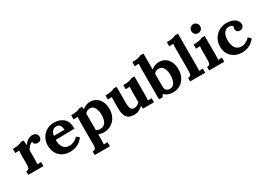

<svg xmlns="http://www.w3.org/2000/svg" viewBox="-2 -1618 3837 2773"><g transform="rotate(-30 1916.5 -231.0)"><path d="M457 -394Q457 -369 440.5 -349.5Q424 -330 392 -330Q367 -330 348.5 -342Q330 -354 327 -383Q301 -383 272 -353Q243 -323 234 -295V-146Q234 -103 230 -66Q260 -69 293 -69V0H40V-59Q76 -59 86.5 -78.5Q97 -98 97 -140V-293Q97 -334 101 -370L34 -367V-436Q94 -436 131.5 -444.5Q169 -453 182 -464H229Q233 -438 233 -385H235Q301 -469 374 -469Q410 -469 433.5 -450Q457 -431 457 -394Z M951 -245 635 -239Q635 -159 667.5 -112.5Q700 -66 771 -66Q804 -66 843 -83Q882 -100 913 -135L956 -96Q874 15 732 15Q661 15 607.5 -14.5Q554 -44 524 -98.5Q494 -153 494 -226Q494 -290 524 -346Q554 -402 609 -435.5Q664 -469 735 -469Q828 -469 890 -417Q952 -365 951 -245ZM641 -303H818Q815 -405 739 -405Q698 -405 673.5 -378Q649 -351 641 -303Z M1532 -239Q1532 -166 1502 -108.5Q1472 -51 1418 -18Q1364 15 1293 15Q1270 15 1251.5 10.5Q1233 6 1208 -2V85Q1208 125 1205 165L1266 163V232H1014V173Q1051 173 1061.5 153.5Q1072 134 1072 92V-293Q1072 -334 1076 -370L1007 -367V-436Q1068 -436 1105.5 -444.5Q1143 -453 1156 -464H1203Q1205 -448 1208 -420H1209Q1269 -469 1338 -469Q1395 -469 1439 -440.5Q1483 -412 1507.5 -360Q1532 -308 1532 -239ZM1208 -347V-70Q1218 -64 1236 -59Q1254 -54 1273 -54Q1390 -54 1390 -225Q1390 -293 1365 -340Q1340 -387 1289 -387Q1264 -387 1242.5 -376.5Q1221 -366 1208 -347Z M2074 -66Q2104 -69 2136 -69V0H1953L1948 -47H1947Q1911 -17 1878 -1Q1845 15 1803 15Q1717 15 1680 -32.5Q1643 -80 1643 -186V-291Q1643 -330 1646 -370L1579 -367V-436Q1640 -436 1677.5 -444.5Q1715 -453 1727 -464H1780V-185Q1780 -125 1796.5 -97Q1813 -69 1849 -69Q1872 -69 1898 -81.5Q1924 -94 1941 -113V-291Q1941 -334 1945 -370L1877 -367V-436Q1937 -436 1974.5 -444.5Q2012 -453 2025 -464H2078V-146Q2078 -103 2074 -66Z M2486 -469Q2544 -469 2588 -440.5Q2632 -412 2656.5 -360Q2681 -308 2681 -239Q2681 -166 2652.5 -108Q2624 -50 2571 -17.5Q2518 15 2447 15Q2413 15 2375 2.5Q2337 -10 2307 -40H2306L2278 0H2220V-514Q2220 -566 2223 -593L2156 -590V-659Q2216 -659 2254 -667.5Q2292 -676 2304 -686H2356V-420Q2415 -469 2486 -469ZM2356 -348V-136Q2356 -92 2378 -72Q2400 -52 2430 -52Q2488 -52 2513.5 -101Q2539 -150 2539 -225Q2539 -293 2513.5 -340Q2488 -387 2437 -387Q2412 -387 2390.5 -376.5Q2369 -366 2356 -348Z M2928 -66Q2960 -69 2990 -69V0H2738V-59Q2775 -59 2785 -78Q2795 -97 2795 -140V-514Q2795 -557 2799 -593L2731 -590V-659Q2792 -659 2829.5 -667.5Q2867 -676 2879 -686H2931V-146Q2931 -108 2928 -66Z M3263 -618Q3263 -587 3243 -566Q3223 -545 3191 -545Q3158 -545 3137 -566Q3116 -587 3116 -618Q3116 -649 3138 -671.5Q3160 -694 3190 -694Q3221 -694 3242 -672Q3263 -650 3263 -618ZM3245 -66Q3275 -69 3308 -69V0H3056V-59Q3092 -59 3102 -78Q3112 -97 3112 -140V-291Q3112 -334 3116 -370L3049 -367V-436Q3109 -436 3147 -444.5Q3185 -453 3197 -464H3249V-146Q3249 -103 3245 -66Z M3799 -345Q3799 -316 3781 -296Q3763 -276 3732 -276Q3700 -276 3684.5 -294Q3669 -312 3669 -335Q3669 -344 3672 -355Q3675 -366 3680 -375Q3671 -392 3652.5 -398.5Q3634 -405 3615 -405Q3565 -405 3534.5 -363Q3504 -321 3504 -244Q3504 -168 3534.5 -118.5Q3565 -69 3631 -66Q3671 -65 3710 -84Q3749 -103 3776 -136L3820 -95Q3772 -33 3717 -9Q3662 15 3600 15Q3534 15 3480 -13Q3426 -41 3394.5 -93.5Q3363 -146 3363 -217Q3363 -286 3395 -343.5Q3427 -401 3484.5 -435Q3542 -469 3614 -469Q3672 -469 3714 -451.5Q3756 -434 3777.5 -405.5Q3799 -377 3799 -345Z"/></g></svg>

Font: Sumana
Style: Bold
Weight: 700
Designer: Cyreal, Alexei Vanyashin (Devanagari), Olga Karpushina (Latin)
Foundry: Cyreal
Version: Version 1.015;PS 001.015;hotconv 1.0.70;makeotf.lib2.5.58329